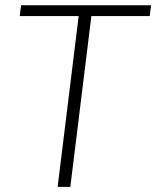

<svg xmlns="http://www.w3.org/2000/svg" viewBox="-20 -728 608 748"><path d="M563.5 -665.5H336L254 0H204.5L286.5 -665.5H57L62 -707.5H568.5Z"/></svg>

Font: Lato 2
Style: Italic
Weight: 300
Italic angle: -7°
Designer: Lukasz Dziedzic with Adam Twardoch and Botio Nikoltchev
Foundry: tyPoland Lukasz Dziedzic
Version: Version 2.015; 2015-08-06; http://www.latofonts.com/